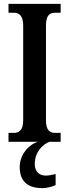

<svg xmlns="http://www.w3.org/2000/svg" viewBox="-20 -734 357 994"><path d="M24 0H177C128 14 82 68 82 130C82 206 124 240 200 240C217 240 250 234 268 224V167C248 172 231 175 217 175C185 175 160 156 160 115C160 52 202 13 236 0H294V-46H266C238 -46 218 -60 218 -110V-601C218 -655 237 -668 266 -668H294V-714H24V-668H52C77 -668 100 -655 100 -602V-110C100 -59 77 -46 52 -46H24Z"/></svg>

Font: Noto Serif Armenian ExtraCondensed SemiBold
Style: Regular
Weight: 600
Width: 2
Designer: Monotype Design Team
Foundry: Monotype Imaging Inc.
Version: Version 2.008